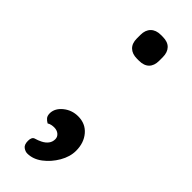

<svg xmlns="http://www.w3.org/2000/svg" viewBox="-221 -549 705 705"><g transform="rotate(45 131.0 -196.5)"><path d="M141 -400Q116 -400 102 -413.5Q88 -427 88 -452V-471Q88 -496 102 -510Q116 -524 141 -524H151Q177 -524 190.5 -510Q204 -496 204 -471V-452Q204 -427 190.5 -413.5Q177 -400 151 -400ZM222 -3Q222 28 204 59Q186 90 159 110.5Q132 131 102 131Q92 131 81.5 123.5Q71 116 71 96Q71 76 83.5 72.5Q96 69 108 63Q122 56 130 45.5Q138 35 138 21Q138 9 128.5 1Q119 -7 104 -7Q98 -7 90.5 -5.5Q83 -4 77 0Q68 -5 62 -12Q56 -19 56 -33Q57 -59 81.5 -78.5Q106 -98 138 -98Q176 -98 199 -71Q222 -44 222 -3Z"/></g></svg>

Font: Quicksand SemiBold
Style: Regular
Weight: 600
Designer: Andrew Paglinawan
Foundry: Andrew Paglinawan
Version: Version 3.006